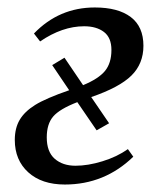

<svg xmlns="http://www.w3.org/2000/svg" viewBox="-20 -489 430 519"><path d="M154.3 -333 204.6 -258.8Q246.1 -275.9 263.7 -297.1Q281.2 -318.4 281.2 -354Q281.2 -387.2 261 -402.6Q240.7 -418 207.5 -418Q148.4 -418 88.4 -377L71.8 -398.4Q139.6 -468.8 236.3 -468.8Q299.3 -468.8 333.5 -442.9Q367.7 -417 367.7 -365.2Q367.7 -316.9 335.4 -284.9Q303.2 -252.9 226.6 -226.6L274.9 -155.8L241.2 -136.7L189 -212.9Q141.1 -194.3 123.8 -174.1Q106.4 -153.8 106.4 -117.7Q106.4 -78.6 127.9 -59.8Q149.4 -41 184.1 -41Q217.8 -41 256.8 -53Q295.9 -64.9 325.7 -85.9L340.3 -65.4Q262.7 9.8 155.3 9.8Q92.8 9.8 56.4 -23.2Q20 -56.2 20 -110.8Q20 -142.6 33.2 -165Q46.4 -187.5 75 -205.3Q103.5 -223.1 167 -245.1L121.1 -313Z"/></svg>

Font: Liberation Serif
Style: Italic
Weight: 400
Italic angle: -16.333°
Designer: Steve Matteson
Foundry: Ascender Corporation
Version: Version 2.1.5